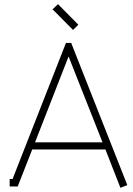

<svg xmlns="http://www.w3.org/2000/svg" viewBox="-20 -904 647 931"><path d="M334 -758.8 234.9 -858.9 261.2 -883.8 359.9 -784.2ZM491.2 -179.2H136.2L65.9 0H26.9V-36.1H41L299.8 -695.8H325.2L597.2 -6.8L564 6.8ZM312 -628.9 149.9 -213.9H477.1L313 -628.9Z"/></svg>

Font: RawengulkPcs
Style: Regular
Weight: 400
Version: Version 0.92